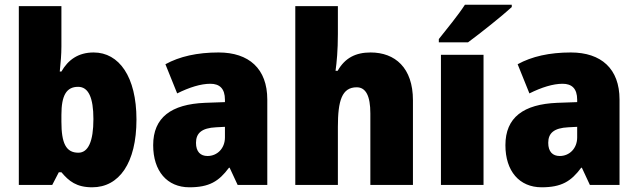

<svg xmlns="http://www.w3.org/2000/svg" viewBox="-20 -786 2712 816"><path d="M241 -588V-760H60V0H202L230 -54H241C273 -16 305 10 372 10C486 10 560 -93 560 -278C560 -460 486 -563 378 -563C312 -563 269 -531 241 -482H234C238 -520 241 -556 241 -588ZM312 -417C356 -417 377 -371 377 -280C377 -185 355 -137 313 -137C260 -137 241 -178 241 -269V-298C241 -380 262 -417 312 -417Z M909 -563C818 -563 743 -546 683 -513L733 -389C785 -415 834 -430 874 -430C913 -430 936 -410 936 -362V-352L851 -349C708 -343 631 -287 631 -169C631 -59 690 10 785 10C869 10 910 -15 953 -73H956L990 0H1116V-363C1116 -494 1038 -563 909 -563ZM898 -245 936 -247V-202C936 -155 903 -123 862 -123C832 -123 813 -141 813 -179C813 -220 837 -242 898 -245Z M1416 -641V-760H1235V0H1416V-247C1416 -358 1433 -415 1496 -415C1535 -415 1554 -378 1554 -304V0H1735V-360C1735 -498 1659 -563 1555 -563C1492 -563 1446 -540 1415 -485H1406C1411 -520 1416 -572 1416 -641Z M2155 -756V-766H1956C1927 -721 1879 -663 1845 -620V-606H1969C2022 -645 2115 -719 2155 -756ZM2035 0V-553H1854V0Z M2406 -563C2315 -563 2240 -546 2180 -513L2230 -389C2282 -415 2331 -430 2371 -430C2410 -430 2433 -410 2433 -362V-352L2348 -349C2205 -343 2128 -287 2128 -169C2128 -59 2187 10 2282 10C2366 10 2407 -15 2450 -73H2453L2487 0H2613V-363C2613 -494 2535 -563 2406 -563ZM2395 -245 2433 -247V-202C2433 -155 2400 -123 2359 -123C2329 -123 2310 -141 2310 -179C2310 -220 2334 -242 2395 -245Z"/></svg>

Font: Noto Sans Gujarati UI SemiCondensed Black
Style: Regular
Weight: 900
Width: 4
Designer: Jelle Bosma - Monotype Design Team, Universal Thirst
Foundry: Monotype Imaging Inc.
Version: Version 2.106